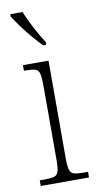

<svg xmlns="http://www.w3.org/2000/svg" viewBox="-88 -805 422 843"><g transform="rotate(-10 123.0 -383.0)"><path d="M23 0V-25H42Q71 -25 86 -29Q101 -33 106 -49Q111 -65 111 -98V-436Q111 -470 106.5 -486Q102 -502 88.5 -506.5Q75 -511 48 -511H38V-536H152V-99Q152 -65 157 -49Q162 -33 177 -29Q192 -25 222 -25H238V0ZM141 -606Q123 -624 98.5 -652.5Q74 -681 53 -710Q32 -739 22 -756V-766H77Q90 -732 112.5 -690Q135 -648 154 -619V-606Z"/></g></svg>

Font: Noto Serif Sinhala Condensed ExtraLight
Style: Regular
Weight: 200
Width: 3
Designer: Jelle Bosma - Monotype Design Team
Foundry: Monotype Imaging Inc.
Version: Version 2.007; ttfautohint (v1.8.4.7-5d5b)